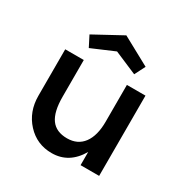

<svg xmlns="http://www.w3.org/2000/svg" viewBox="-141 -678 771 806"><g transform="rotate(30 244.5 -275.5)"><path d="M243 -490 133 -443 107 -494 243 -568 379 -494 353 -443ZM349 -389H439V0H349V-64Q302 17 218 17Q146 17 98 -35Q50 -87 50 -164V-389H140V-211Q140 -138 165 -103.5Q190 -69 243 -69Q294 -69 321.5 -106Q349 -143 349 -211Z"/></g></svg>

Font: MB Grotesk
Style: Regular
Weight: 400
Designer: Nawras Khrais
Foundry: Nawras Khrais
Version: Version 1.000;PS 001.000;hotconv 1.0.88;makeotf.lib2.5.64775